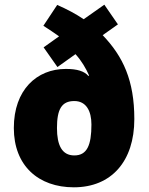

<svg xmlns="http://www.w3.org/2000/svg" viewBox="-20 -789 635 819"><path d="M224 -768 165 -679C188 -664 213 -648 232 -634L166 -587L225 -503L302 -558C329 -528 346 -498 360 -467L357 -465C340 -485 310 -495 261 -495C137 -495 39 -406 39 -243C39 -82 144 10 295 10C455 10 553 -101 553 -281C553 -446 505 -548 418 -639L483 -685L425 -769L337 -707C303 -730 267 -749 224 -768ZM297 -358C348 -358 370 -315 370 -258C370 -169 351 -126 297 -126C244 -126 223 -170 223 -243C223 -323 243 -358 297 -358Z"/></svg>

Font: Noto Sans Sinhala SemiCondensed Black
Style: Regular
Weight: 900
Width: 4
Designer: Jelle Bosma - Monotype Design Team
Foundry: Monotype Imaging Inc.
Version: Version 2.006